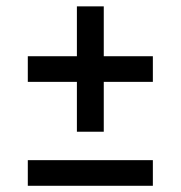

<svg xmlns="http://www.w3.org/2000/svg" viewBox="-20 -598 582 618"><path d="M227.5 -174V-334.5H69.5V-417H227.5V-577.5H314V-417H472V-334.5H314V-174ZM69.5 0V-82.5H472V0Z"/></svg>

Font: Encode Sans Condensed Thin Medium
Style: Regular
Weight: 500
Version: Version 3.002